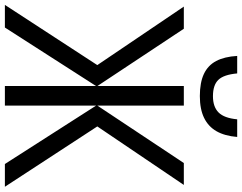

<svg xmlns="http://www.w3.org/2000/svg" viewBox="-120 -846 967 766"><g transform="rotate(90 363.0 -463.5)"><path d="M240.2 -368.7 6.8 -713.9H95.2L323.7 -369.1V-713.9H401.9V-369.1L630.9 -713.9H718.3L484.9 -368.7L725.6 0H634.8L401.9 -363.8V0H323.7V-363.8L90.3 0H0ZM526.9 -926.8Q522.9 -877.4 504.2 -844.5Q485.4 -811.5 450.7 -794.7Q416 -777.8 363.8 -777.8Q310.1 -777.8 275.6 -793.9Q241.2 -810.1 223.9 -843Q206.5 -876 203.6 -926.8H273.4Q278.3 -873 299.1 -851.6Q319.8 -830.1 364.3 -830.1Q406.7 -830.1 429.2 -852.5Q451.7 -875 456.5 -926.8Z"/></g></svg>

Font: Open Sans SemiCondensed
Style: Regular
Weight: 400
Width: 4
Designer: Monotype Design Team
Foundry: Monotype Imaging Inc.
Version: Version 3.000